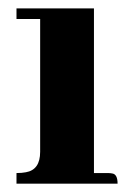

<svg xmlns="http://www.w3.org/2000/svg" viewBox="-20 -440 316 460"><path d="M238.3 -25.4H205.1V-419.9H19.5V-394.5H76.2V-76.2Q76.2 -33.2 42 -27.3Q32.2 -25.4 19.5 -25.4V0H261.7Q261.7 -22.5 249 -24.4Q244.1 -25.4 238.3 -25.4Z"/></svg>

Font: Abhaya Libre ExtraBold
Style: Regular
Weight: 800
Designer: Pushpananda Ekanayake, Sol Matas, Pathum Egodawatta
Foundry: Mooniak
Version: Version 1.050 ; ttfautohint (v1.6)